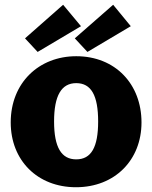

<svg xmlns="http://www.w3.org/2000/svg" viewBox="-20 -776 640 806"><path d="M299 10C462 10 574 -104 574 -262C574 -423 464 -540 300 -540C144 -540 25 -429 25 -262C25 -103 137 10 299 10ZM300 -107C238 -107 207 -157 207 -266C207 -375 238 -427 300 -427C363 -427 392 -375 392 -266C392 -158 363 -107 300 -107ZM245 -756 85 -615 138 -558 320 -666ZM455 -756 294 -615 347 -558 529 -666Z"/></svg>

Font: Bisquit Text
Style: Bold
Weight: 800
Version: Version 1.004;Glyphs 3.2.3 (3260)